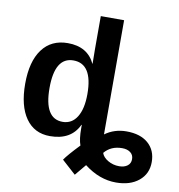

<svg xmlns="http://www.w3.org/2000/svg" viewBox="-98 -814 1037 1111"><g transform="rotate(10 420.5 -258.5)"><path d="M541 -725V-54Q596 -94 667 -94Q749 -94 795 -53.5Q841 -13 841 56Q841 125 790.5 166.5Q740 208 657 208Q559 208 470 139L415 205L333 131Q353 101 418 33Q405 -2 405 -65V-86H403Q358 10 234 10Q142 10 91.5 -62Q41 -134 41 -264Q41 -395 94 -466.5Q147 -538 244 -538Q360 -538 404 -445H405L404 -532V-725ZM406 -267Q406 -445 293 -445Q184 -445 184 -264Q184 -84 292 -84Q346 -84 376 -132Q406 -180 406 -267ZM659 6Q593 6 555 52Q563 77 593 94.5Q623 112 659 112Q689 112 707.5 98Q726 84 726 59Q726 34 707.5 20Q689 6 659 6Z"/></g></svg>

Font: Libra Sans
Style: Bold
Weight: 700
Foundry: Context Ltd
Version: Version 1.000